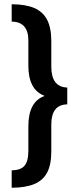

<svg xmlns="http://www.w3.org/2000/svg" viewBox="-20 -720 387 899"><path d="M220.2 -10.3V-137.2Q220.2 -230 294.9 -231.4V-310.1Q220.2 -312.5 220.2 -407.7V-527.8Q220.2 -589.4 200.7 -627.2Q181.2 -665 140.6 -682.4Q100.1 -699.7 34.7 -700.2V-618.7Q112.8 -618.2 112.8 -529.8V-412.6Q112.8 -300.3 187 -272V-270Q112.8 -243.2 112.8 -128.4V-14.6Q112.8 35.2 94.7 56.2Q76.7 77.1 34.7 77.6V159.2Q99.6 158.7 140.4 141.8Q181.2 125 200.7 87.9Q220.2 50.8 220.2 -10.3Z"/></svg>

Font: Selawik Semibold
Style: Regular
Weight: 600
Designer: Aaron Bell
Foundry: Microsoft Corporation
Version: Version 1.01